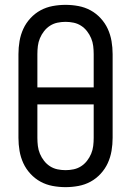

<svg xmlns="http://www.w3.org/2000/svg" viewBox="-20 -763 540 791"><path d="M250 8Q223 8 196.5 3Q170 -2 147 -14.5Q124 -27 105.5 -47Q87 -67 76 -91Q65 -115 60.5 -141.5Q56 -168 56 -195V-540Q56 -567 60.5 -593.5Q65 -620 76 -644Q87 -668 105.5 -688Q124 -708 147 -720.5Q170 -733 196.5 -738Q223 -743 250 -743Q277 -743 303.5 -738Q330 -733 353 -720.5Q376 -708 394.5 -688Q413 -668 424 -644Q435 -620 439.5 -593.5Q444 -567 444 -540V-195Q444 -168 439.5 -141.5Q435 -115 424 -91Q413 -67 394.5 -47Q376 -27 353 -14.5Q330 -2 303.5 3Q277 8 250 8ZM134 -403H366V-540Q366 -557 364 -573.5Q362 -590 355.5 -605.5Q349 -621 338.5 -634.5Q328 -648 314 -657Q300 -666 283.5 -669.5Q267 -673 250 -673Q233 -673 216.5 -669.5Q200 -666 186 -657Q172 -648 161.5 -634.5Q151 -621 144.5 -605.5Q138 -590 136 -573.5Q134 -557 134 -540ZM250 -62Q267 -62 283.5 -65.5Q300 -69 314 -78Q328 -87 338.5 -100.5Q349 -114 355.5 -129.5Q362 -145 364 -161.5Q366 -178 366 -195V-333H134V-195Q134 -178 136 -161.5Q138 -145 144.5 -129.5Q151 -114 161.5 -100.5Q172 -87 186 -78Q200 -69 216.5 -65.5Q233 -62 250 -62Z"/></svg>

Font: Iosevka
Style: Regular
Weight: 400
Monospace: yes
Designer: Belleve Invis
Foundry: Belleve Invis
Version: Version 33.2.3; ttfautohint (v1.8.4)